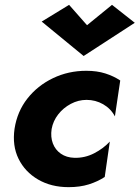

<svg xmlns="http://www.w3.org/2000/svg" viewBox="-20 -762 576 792"><path d="M193 -230Q199 -263 220 -290Q241 -317 272 -333.5Q303 -350 337 -350Q374 -350 405.5 -332Q437 -314 454 -282L476 -430Q449 -448 414.5 -459Q380 -470 336 -470Q262 -470 198.5 -439.5Q135 -409 93 -355.5Q51 -302 40 -231Q30 -161 56.5 -107Q83 -53 137 -21.5Q191 10 263 10Q310 10 346.5 -1.5Q383 -13 412 -32L433 -178Q406 -149 368 -129.5Q330 -110 287 -111Q254 -112 231 -128Q208 -144 198 -170.5Q188 -197 193 -230ZM339 -658 265 -742 152 -673 325 -531 536 -668 442 -742Z"/></svg>

Font: Jost
Style: Bold Italic
Weight: 700
Italic angle: -5°
Version: Version 3.710